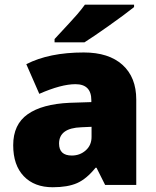

<svg xmlns="http://www.w3.org/2000/svg" viewBox="-20 -786 663 816"><path d="M426.8 0 390.1 -73.2H386.2Q347.7 -25.4 307.6 -7.8Q267.6 9.8 204.1 9.8Q126 9.8 81.1 -37.1Q36.1 -84 36.1 -168.9Q36.1 -257.3 97.7 -300.5Q159.2 -343.8 275.9 -349.1L368.2 -352.1V-359.9Q368.2 -428.2 300.8 -428.2Q240.2 -428.2 147 -387.2L91.8 -513.2Q188.5 -563 335.9 -563Q442.4 -563 500.7 -510.3Q559.1 -457.5 559.1 -362.8V0ZM285.2 -125Q319.8 -125 344.5 -147Q369.1 -168.9 369.1 -204.1V-247.1L325.2 -245.1Q231 -241.7 231 -175.8Q231 -125 285.2 -125ZM211.9 -606V-620.1Q287.1 -700.7 307.4 -724.1Q327.6 -747.6 340.8 -766.1H549.8V-755.9Q510.7 -724.6 442.4 -676.3Q374 -627.9 338.9 -606Z"/></svg>

Font: Open Sans ExtBd
Style: Bold
Weight: 800
Foundry: Ascender Corporation
Version: Version 1.10